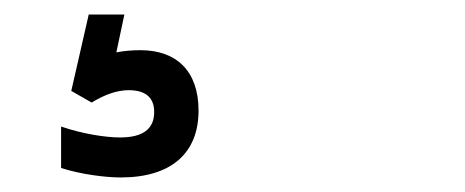

<svg xmlns="http://www.w3.org/2000/svg" viewBox="-20 -20 640 264"><path d="M146 224C215 224 253 191 253 132C253 78 223 49 173 49C162 49 150 50 140 52L151 0H102L78 105L106 121C124 110 141 104 157 104C180 104 192 114 192 134C192 157 177 169 145 169C125 169 93 164 64 154V211C92 220 126 224 146 224Z"/></svg>

Font: LT Wave Mono Medium
Style: Regular
Weight: 500
Designer: Daniel Lyons
Version: Version 2.5 (Glyphs App)